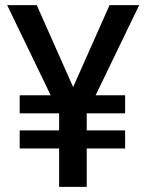

<svg xmlns="http://www.w3.org/2000/svg" viewBox="-20 -727 568 747"><path d="M264.6 -388.2 406.2 -707H521.5L352.1 -356.4H466.8V-286.1H317.9L317.4 -285.2V-219.7H466.8V-149.4H317.4V0H210V-149.4H56.6V-219.7H210V-286.1H56.6V-356.4H177.2L7.8 -707H123Z"/></svg>

Font: WEMIX Pretendard Medium
Style: Regular
Weight: 500
Designer: Base glyphs from Inter by Rasmus Andersson; Hangeul glyphs from Noto Sans CJK(Source Han Sans) by Jang Soo-young and Kan
Foundry: Kil Hyung-jin
Version: Version 1.000